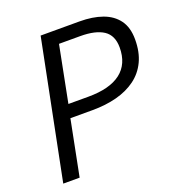

<svg xmlns="http://www.w3.org/2000/svg" viewBox="-121 -757 799 858"><g transform="rotate(-20 278.5 -328.0)"><path d="M34.8 0 166.1 -656.3H351Q412.9 -656.3 459.2 -639.8Q505.5 -623.2 531.3 -588Q557 -552.8 557 -496Q557 -435.8 536 -391.8Q515 -347.8 476.4 -319.5Q437.8 -291.2 385.4 -277.5Q332.9 -263.8 270 -263.8H164.8L112.7 0ZM178.2 -326.6H273.2Q375 -326.6 427.5 -366.9Q479.9 -407.3 479.9 -485.9Q479.9 -543.2 442 -568.4Q404 -593.5 331.6 -593.5H230.6Z"/></g></svg>

Font: Source Sans Variable
Style: Italic
Weight: 200
Italic angle: -11°
Designer: Paul D. Hunt
Foundry: Adobe Systems Incorporated
Version: Version 3.006;hotconv 1.0.111;makeotfexe 2.5.65597